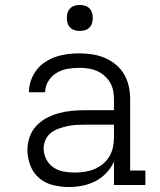

<svg xmlns="http://www.w3.org/2000/svg" viewBox="-20 -742 640 770"><path d="M256 8Q225 8 193.5 0.5Q162 -7 138 -27Q114 -47 102 -77.5Q90 -108 90 -140Q90 -166 98.5 -191.5Q107 -217 125 -236.5Q143 -256 166.5 -268.5Q190 -281 215.5 -288Q241 -295 267.5 -297.5Q294 -300 320 -300H437V-344Q437 -362 433.5 -379.5Q430 -397 421 -412Q412 -427 398 -439Q384 -451 367.5 -458Q351 -465 333.5 -467.5Q316 -470 298 -470Q275 -470 251.5 -466Q228 -462 207.5 -450Q187 -438 174 -417Q161 -396 161 -372H96Q96 -396 104 -419Q112 -442 126.5 -461Q141 -480 161.5 -493.5Q182 -507 204.5 -514.5Q227 -522 250.5 -525Q274 -528 298 -528Q324 -528 350 -524Q376 -520 400 -510Q424 -500 444.5 -483Q465 -466 478 -443.5Q491 -421 496.5 -395.5Q502 -370 502 -344V-58H563V0H437V-94Q426 -69 406.5 -48.5Q387 -28 363 -15.5Q339 -3 311.5 2.5Q284 8 256 8ZM279 -50Q299 -50 319 -53Q339 -56 357.5 -63.5Q376 -71 391.5 -83.5Q407 -96 417.5 -113Q428 -130 432.5 -149.5Q437 -169 437 -189V-242H320Q302 -242 284.5 -241Q267 -240 249.5 -236Q232 -232 215 -226Q198 -220 184 -209Q170 -198 162.5 -181Q155 -164 155 -147Q155 -124 165.5 -103.5Q176 -83 194.5 -70.5Q213 -58 235 -54Q257 -50 279 -50ZM300 -618Q289 -618 279 -621Q269 -624 261.5 -631.5Q254 -639 251 -649Q248 -659 248 -670Q248 -681 251 -691Q254 -701 261.5 -708.5Q269 -716 279 -719Q289 -722 300 -722Q311 -722 321 -719Q331 -716 338.5 -708.5Q346 -701 349 -691Q352 -681 352 -670Q352 -659 349 -649Q346 -639 338.5 -631.5Q331 -624 321 -621Q311 -618 300 -618Z"/></svg>

Font: Iosevka Etoile Light
Style: Regular
Weight: 300
Designer: Belleve Invis
Foundry: Belleve Invis
Version: Version 25.0.1; ttfautohint (v1.8.4)